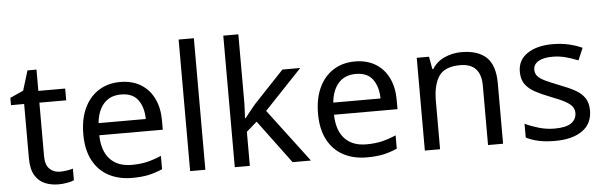

<svg xmlns="http://www.w3.org/2000/svg" viewBox="-49 -927 3476 1105"><g transform="rotate(-5 1689.0 -375.0)"><path d="M264 -62Q284 -62 305 -65.5Q326 -69 339 -73V-6Q325 1 299 5.5Q273 10 249 10Q207 10 171.5 -4.5Q136 -19 114 -55Q92 -91 92 -156V-468H16V-510L93 -545L128 -659H180V-536H335V-468H180V-158Q180 -109 203.5 -85.5Q227 -62 264 -62Z M653 -546Q722 -546 771.5 -516Q821 -486 847.5 -431.5Q874 -377 874 -304V-251H507Q509 -160 553.5 -112.5Q598 -65 678 -65Q729 -65 768.5 -74.5Q808 -84 850 -102V-25Q809 -7 769 1.5Q729 10 674 10Q598 10 539.5 -21Q481 -52 448.5 -113.5Q416 -175 416 -264Q416 -352 445.5 -415Q475 -478 528.5 -512Q582 -546 653 -546ZM652 -474Q589 -474 552.5 -433.5Q516 -393 509 -321H782Q781 -389 750 -431.5Q719 -474 652 -474Z M1098 0H1010V-760H1098Z M1355 -363Q1355 -347 1353.5 -321Q1352 -295 1351 -276H1355Q1361 -284 1373 -299Q1385 -314 1397.5 -329.5Q1410 -345 1419 -355L1590 -536H1693L1476 -307L1708 0H1602L1416 -250L1355 -197V0H1268V-760H1355Z M2009 -546Q2078 -546 2127.5 -516Q2177 -486 2203.5 -431.5Q2230 -377 2230 -304V-251H1863Q1865 -160 1909.5 -112.5Q1954 -65 2034 -65Q2085 -65 2124.5 -74.5Q2164 -84 2206 -102V-25Q2165 -7 2125 1.5Q2085 10 2030 10Q1954 10 1895.5 -21Q1837 -52 1804.5 -113.5Q1772 -175 1772 -264Q1772 -352 1801.5 -415Q1831 -478 1884.5 -512Q1938 -546 2009 -546ZM2008 -474Q1945 -474 1908.5 -433.5Q1872 -393 1865 -321H2138Q2137 -389 2106 -431.5Q2075 -474 2008 -474Z M2624 -546Q2720 -546 2769 -499.5Q2818 -453 2818 -349V0H2731V-343Q2731 -472 2611 -472Q2522 -472 2488 -422Q2454 -372 2454 -278V0H2366V-536H2437L2450 -463H2455Q2481 -505 2527 -525.5Q2573 -546 2624 -546Z M3333 -148Q3333 -70 3275 -30Q3217 10 3119 10Q3063 10 3022.5 1Q2982 -8 2951 -24V-104Q2983 -88 3028.5 -74.5Q3074 -61 3121 -61Q3188 -61 3218 -82.5Q3248 -104 3248 -140Q3248 -160 3237 -176Q3226 -192 3197.5 -208Q3169 -224 3116 -244Q3064 -264 3027 -284Q2990 -304 2970 -332Q2950 -360 2950 -404Q2950 -472 3005.5 -509Q3061 -546 3151 -546Q3200 -546 3242.5 -536.5Q3285 -527 3322 -510L3292 -440Q3258 -454 3221 -464Q3184 -474 3145 -474Q3091 -474 3062.5 -456.5Q3034 -439 3034 -409Q3034 -387 3047 -371.5Q3060 -356 3090.5 -341.5Q3121 -327 3172 -307Q3223 -288 3259 -268Q3295 -248 3314 -219.5Q3333 -191 3333 -148Z"/></g></svg>

Font: Noto Sans Phoenician
Style: Regular
Weight: 400
Designer: Monotype Design Team
Foundry: Monotype Imaging Inc.
Version: Version 2.001; ttfautohint (v1.8.4.7-5d5b)